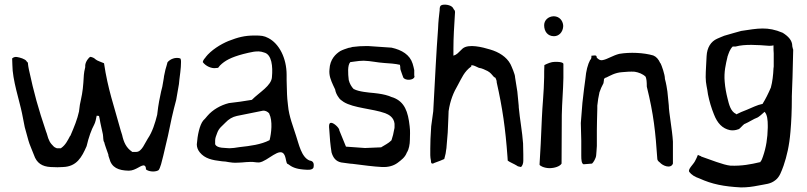

<svg xmlns="http://www.w3.org/2000/svg" viewBox="-20 -722 3521 838"><path d="M33 -467 34 -439C34 -374 65 -282 76 -228C80 -209 84 -188 88 -167C93 -148 99 -127 104 -109C108 -93 123 -60 128 -46C140 -10 164 5 201 7C211 7 221 8 231 8C239 8 247 7 255 7C315 5 337 -36 358 -84C367 -123 379 -156 391 -178C396 -187 400 -205 402 -217L412 -216C412 -215 414 -210 415 -203C418 -183 425 -156 429 -136C431 -124 430 -109 434 -102H435V-101C436 -94 448 -61 453 -47V-45C453 -41 456 -35 457 -31C467 10 497 22 542 23C574 23 598 -6 611 1C616 4 617 10 617 17C624 25 652 31 670 22C676 19 679 6 683 -5C689 -27 696 -55 704 -91L713 -129C723 -180 735 -235 749 -286C753 -309 757 -334 761 -355L763 -375L767 -407C769 -424 770 -437 770 -449V-456C770 -460 769 -464 767 -467C746 -474 722 -464 711 -450C710 -443 705 -430 702 -418C701 -412 698 -400 696 -390C696 -387 695 -382 695 -382L693 -370C690 -348 687 -337 683 -322C677 -292 672 -274 666 -221C657 -185 645 -146 625 -117C613 -99 599 -59 575 -59H557L556 -60C531 -77 520 -101 513 -133L507 -152C477 -262 451 -332 434 -446C423 -451 403 -457 397 -463C392 -468 385 -472 375 -474C367 -472 353 -452 352 -437V-429C349 -417 346 -401 346 -395C343 -342 341 -323 333 -286C330 -273 327 -259 325 -237V-236C317 -200 305 -171 287 -129H286C276 -110 266 -89 247 -76L246 -75H228C223 -77 218 -79 214 -83C199 -98 193 -106 184 -140L181 -148C146 -252 129 -313 106 -419C104 -428 103 -436 102 -444V-448L96 -454V-455C89 -465 67 -471 55 -473C47 -475 38 -472 33 -467ZM88 -172ZM184 -145V-146ZM201 7ZM352 -442ZM683 -327ZM761 -359V-360Z M839 -92C839 -80 843 -68 852 -57C874 -30 905 -23 949 -18C971 -18 984 -10 1018 -12C1040 -12 1069 -18 1094 -14C1099 -13 1105 -13 1111 -13C1148 -17 1203 -85 1222 -45C1230 -27 1228 -9 1236 -6H1237C1254 7 1270 15 1305 18C1310 18 1316 19 1321 19C1338 20 1349 15 1349 5V4C1351 -10 1346 -19 1333 -21H1332C1295 -35 1284 -95 1272 -130C1261 -166 1241 -214 1237 -262L1234 -290C1232 -313 1232 -351 1231 -372V-395C1231 -469 1198 -532 1151 -556C1132 -566 1120 -567 1091 -567C1047 -567 1018 -559 977 -543C943 -529 901 -503 877 -472V-471C873 -467 866 -459 865 -451C878 -433 904 -422 922 -425L932 -426C934 -428 937 -433 940 -436C962 -458 989 -472 1041 -486C1071 -493 1104 -504 1132 -493C1167 -485 1171 -430 1167 -387V-386C1165 -348 1113 -320 1079 -286H1078C1044 -280 1013 -276 979 -272C943 -263 908 -243 885 -216C879 -208 872 -201 867 -196C851 -176 842 -132 839 -92ZM885 -217ZM919 -92V-109C919 -118 923 -130 928 -142C936 -164 950 -172 964 -187C978 -202 995 -212 1014 -216C1053 -224 1092 -232 1128 -239C1137 -240 1148 -235 1155 -227V-226C1171 -194 1164 -140 1157 -112L1156 -110C1119 -91 1072 -85 1026 -80C1008 -77 993 -75 982 -75H981C965 -77 928 -74 920 -91ZM1026 -80ZM1111 -17ZM1305 18Z M1417 -158C1419 -120 1422 -89 1427 -57C1434 -33 1446 -18 1469 -13C1479 -12 1509 -7 1517 -7H1518C1566 -1 1608 5 1648 7C1675 8 1697 2 1715 -11C1732 -24 1748 -35 1756 -57L1757 -58C1764 -69 1769 -92 1769 -112C1769 -130 1771 -149 1768 -171C1761 -235 1746 -277 1697 -296C1691 -298 1686 -299 1678 -303C1657 -310 1639 -313 1612 -316C1588 -318 1545 -322 1525 -333H1524C1514 -343 1506 -357 1502 -373V-374C1499 -399 1496 -438 1509 -451H1510C1521 -453 1535 -454 1548 -456H1549C1554 -456 1560 -457 1567 -457C1600 -456 1626 -449 1658 -447C1676 -446 1706 -444 1726 -439V-435C1726 -433 1726 -433 1727 -432V-425C1727 -423 1727 -423 1728 -418C1732 -407 1736 -394 1740 -384C1748 -369 1786 -371 1789 -387C1789 -388 1789 -391 1788 -393V-416C1786 -425 1784 -435 1781 -444C1769 -483 1734 -504 1689 -514L1587 -521H1579C1559 -521 1540 -520 1518 -517C1513 -515 1508 -514 1501 -513C1489 -509 1476 -505 1465 -499C1446 -487 1420 -464 1418 -419C1415 -392 1425 -370 1434 -350L1443 -331V-330C1445 -319 1450 -307 1460 -294C1463 -289 1471 -283 1480 -277C1524 -250 1605 -248 1661 -228C1677 -222 1699 -210 1702 -182V-166C1702 -163 1701 -159 1700 -155C1696 -134 1696 -133 1689 -111L1688 -109C1675 -96 1659 -89 1645 -80L1644 -79L1573 -76L1490 -82L1461 -153V-154C1461 -163 1438 -186 1425 -186C1420 -186 1414 -183 1417 -158ZM1587 -521ZM1697 -294ZM1700 -157Z M1858 -74C1858 -49 1857 -38 1861 -20V-18C1861 -10 1864 -8 1868 -8C1870 -8 1873 -9 1876 -11C1895 -18 1909 -23 1919 -28C1921 -34 1923 -45 1925 -52C1925 -58 1929 -74 1929 -81V-82C1934 -135 1935 -150 1937 -210L1938 -237C1945 -284 1959 -318 1979 -352C1995 -381 2006 -410 2037 -432V-437H2042C2049 -437 2062 -429 2070 -426C2085 -424 2097 -417 2108 -412C2121 -405 2126 -397 2136 -386L2143 -382V-381C2146 -375 2148 -370 2148 -362C2173 -251 2186 -162 2195 -37L2196 -21C2203 -15 2225 -6 2236 1C2239 4 2244 5 2254 7C2260 2 2264 -9 2264 -20V-48L2263 -96C2260 -142 2248 -210 2245 -246C2244 -251 2244 -258 2244 -260L2238 -322L2228 -385V-386C2228 -397 2213 -432 2208 -442C2191 -474 2157 -495 2119 -506C2086 -516 2025 -532 1999 -510C1978 -490 1975 -484 1959 -479V-511C1959 -556 1962 -606 1966 -669C1966 -676 1963 -679 1960 -682V-683L1959 -684C1954 -698 1929 -704 1912 -701C1904 -699 1900 -697 1899 -684V-678C1896 -653 1893 -627 1892 -597C1884 -492 1879 -381 1873 -275L1871 -238V-237C1868 -214 1865 -191 1862 -171C1859 -130 1858 -97 1858 -74ZM1862 -173V-174ZM1899 -684ZM1966 -669ZM2238 -320V-321Z M2335 -3C2335 0 2351 11 2377 12C2401 12 2424 4 2431 -8C2431 -72 2432 -146 2432 -220C2433 -275 2438 -327 2439 -382V-443C2439 -445 2436 -453 2401 -452C2386 -452 2370 -445 2356 -438C2355 -422 2355 -402 2355 -384C2354 -320 2347 -259 2345 -206C2342 -122 2338 -57 2335 -6ZM2335 -11ZM2355 -612C2355 -585 2370 -564 2398 -564C2420 -564 2436 -582 2438 -605V-612C2436 -632 2422 -650 2398 -651H2396C2372 -650 2355 -633 2355 -612ZM2438 -605Z M2515 -185C2516 -159 2516 -134 2517 -108V-43C2517 -25 2518 -8 2527 -5L2564 -8C2570 -13 2581 -31 2582 -44C2582 -52 2585 -72 2585 -85V-153C2585 -178 2586 -203 2587 -248V-261C2589 -281 2592 -300 2596 -317V-318C2601 -333 2606 -344 2614 -359C2614 -362 2615 -369 2616 -373V-377C2619 -380 2619 -382 2627 -384C2642 -391 2664 -405 2695 -407C2714 -409 2733 -410 2749 -409H2750C2768 -406 2786 -399 2798 -387C2802 -376 2803 -365 2803 -344C2833 -223 2841 -145 2849 -27C2850 -22 2854 -17 2858 -14H2859C2872 2 2908 16 2917 -8V-104C2914 -156 2899 -233 2899 -262L2893 -322L2889 -347C2887 -357 2885 -368 2882 -378V-379C2882 -397 2868 -436 2863 -446H2862C2854 -464 2844 -475 2831 -480C2790 -492 2730 -495 2683 -487C2655 -480 2632 -464 2612 -460C2599 -457 2592 -463 2585 -470V-469C2584 -481 2581 -481 2564 -479C2561 -479 2561 -481 2561 -470V-469C2560 -465 2558 -463 2557 -461H2556C2545 -440 2538 -413 2535 -378L2529 -333L2522 -273C2520 -244 2517 -215 2515 -185ZM2522 -272V-273ZM2612 -460ZM2683 -487ZM2831 -480H2832ZM2893 -322ZM2917 -104Z M2988 28C2999 42 3013 50 3033 57C3088 82 3139 92 3214 96C3242 96 3264 93 3289 88C3323 81 3343 82 3366 63C3383 49 3390 28 3400 1C3414 -40 3425 -86 3430 -147C3434 -192 3436 -240 3436 -292V-302C3437 -322 3437 -342 3438 -358L3439 -384L3442 -505C3441 -508 3439 -514 3438 -520V-521C3438 -546 3420 -564 3396 -579C3330 -607 3288 -598 3215 -587C3194 -582 3171 -574 3141 -566C3130 -562 3120 -557 3110 -553C3083 -541 3066 -515 3064 -477C3063 -446 3060 -416 3060 -385C3060 -356 3067 -337 3070 -310C3076 -280 3085 -250 3096 -223C3111 -184 3133 -161 3166 -154C3178 -152 3190 -153 3203 -158H3204C3208 -159 3222 -176 3229 -181H3230C3249 -189 3269 -203 3286 -209C3291 -211 3309 -226 3317 -234C3329 -222 3331 -197 3331 -174V-165C3330 -119 3324 -79 3310 -39C3307 -31 3305 -23 3299 -16L3298 -14H3296C3258 -5 3218 3 3168 1C3137 -2 3081 -25 3040 -39V-40C3034 -42 3030 -44 3026 -46C3023 -37 3018 -28 3013 -18C3005 -3 2982 16 2988 28ZM3070 -309ZM3140 -566H3141ZM3143 -365C3139 -408 3148 -443 3155 -473V-474C3161 -491 3165 -506 3178 -519H3191C3231 -530 3287 -526 3338 -522C3348 -522 3350 -523 3356 -524V-518C3356 -509 3356 -499 3357 -489V-432C3357 -428 3356 -426 3356 -424C3355 -396 3351 -363 3345 -342V-341C3333 -313 3321 -289 3309 -270L3308 -268H3306C3288 -265 3259 -251 3240 -243C3223 -237 3206 -229 3194 -223L3192 -225C3169 -236 3162 -265 3155 -294C3150 -314 3145 -339 3143 -365ZM3166 -156ZM3214 96ZM3338 -522Z"/></svg>

Font: Vapor
Style: Lit
Weight: 300
Foundry: Cannot Into Space Fonts
Version: Version 0.179